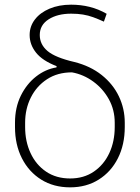

<svg xmlns="http://www.w3.org/2000/svg" viewBox="-20 -783 592 813"><path d="M276.9 10.3Q207 10.3 154.5 -22.5Q102.1 -55.2 72.8 -112.8Q43.5 -170.4 43.5 -245.1V-263.2Q43.5 -327.6 68.1 -377.7Q92.8 -427.7 132.8 -459Q172.9 -490.2 219.2 -497.6L219.7 -502.9Q159.7 -525.9 132.6 -560.1Q105.5 -594.2 105.5 -634.8Q105.5 -671.4 127.7 -700.4Q149.9 -729.5 189.7 -746.3Q229.5 -763.2 281.2 -763.2Q321.8 -763.2 359.4 -753.9Q397 -744.6 431.6 -724.6L419.9 -691.4Q395 -702.6 374.3 -710.2Q353.5 -717.8 331.3 -721.4Q309.1 -725.1 281.2 -725.1Q223.6 -725.1 186 -701.2Q148.4 -677.2 148.4 -634.8Q148.4 -594.7 181.4 -566.9Q214.4 -539.1 294.9 -520.5Q362.8 -503.4 410.6 -465.3Q458.5 -427.2 483.4 -375Q508.3 -322.8 508.3 -263.2V-245.1Q508.3 -170.4 479.2 -112.8Q450.2 -55.2 397.9 -22.5Q345.7 10.3 276.9 10.3ZM276.9 -27.3Q335 -27.3 377.4 -56.4Q419.9 -85.4 442.9 -134.8Q465.8 -184.1 465.8 -245.1V-263.2Q465.8 -317.9 440.9 -362.8Q416 -407.7 374.8 -437.7Q333.5 -467.8 284.7 -476.6Q223.6 -476.6 179.2 -447.5Q134.8 -418.5 110.6 -370.1Q86.4 -321.8 86.4 -263.2V-245.1Q86.4 -184.1 109.4 -134.8Q132.3 -85.4 175 -56.4Q217.8 -27.3 276.9 -27.3Z"/></svg>

Font: Roboto Slab ExtraLight
Style: Regular
Weight: 250
Designer: Google
Version: Version 2.000; ttfautohint (v1.8.1.43-b0c9)